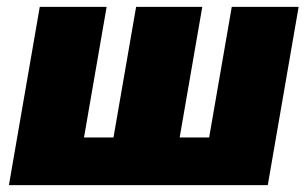

<svg xmlns="http://www.w3.org/2000/svg" viewBox="-20 -540 897 560"><path d="M590 -139H504L570 -520H377L311 -139H225L291 -520H96L6 0H761L851 -520H656Z"/></svg>

Font: Fixel Display Black
Style: Italic
Weight: 900
Italic angle: -10°
Designer: AlfaBravo + MacPaw
Foundry: Kyrylo Tkachov, Marchela Mozhyna, Serhii Makarenko, Maria Weinstein, Zakhar Kryvoshyya
Version: Version 1.210;Glyphs 3.2 (3217)